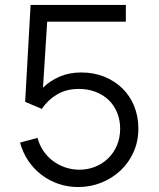

<svg xmlns="http://www.w3.org/2000/svg" viewBox="-20 -740 640 775"><path d="M295.5 15Q253.5 15 215.8 2Q178 -11 147.2 -34.5Q116.5 -58 94.2 -91Q72 -124 61 -164.5L131.5 -183.5Q139 -154.5 155.2 -130.8Q171.5 -107 194 -90.2Q216.5 -73.5 243.8 -64.2Q271 -55 300.5 -55Q334.5 -55 364.2 -67Q394 -79 416.5 -100.8Q439 -122.5 452 -153Q465 -183.5 465 -220.5Q465 -256.5 452.5 -286.2Q440 -316 417.8 -337Q395.5 -358 365 -369.5Q334.5 -381 298.5 -381Q248 -381 211 -359.2Q174 -337.5 148.5 -300.5L81.5 -329L103.5 -720H488V-652.5H170.5L153.5 -386Q181.5 -414 220.8 -430.8Q260 -447.5 307.5 -447.5Q358.5 -447.5 400.8 -430.5Q443 -413.5 473.8 -383.5Q504.5 -353.5 521.5 -312Q538.5 -270.5 538.5 -221Q538.5 -169 519 -125.8Q499.5 -82.5 466 -51.2Q432.5 -20 388.5 -2.5Q344.5 15 295.5 15Z"/></svg>

Font: Cns Manrope
Style: Regular
Weight: 400
Designer: Mikhail Sharanda
Foundry: Mikhail Sharanda
Version: Version 4.504